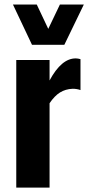

<svg xmlns="http://www.w3.org/2000/svg" viewBox="-20 -850 400 870"><path d="M125 -647 38.6 -829.6H146.5L198.7 -719.2L251.5 -829.6H359.9L271.5 -647ZM53.7 0V-578.1H204.6V-485.4Q258.3 -585.4 322.8 -585.4Q333 -585.4 344.7 -582V-441.9Q328.1 -447.8 309.1 -447.8Q276.4 -446.3 251.7 -430.9Q227.1 -415.5 204.6 -382.3V0Z"/></svg>

Font: Oswald
Style: DemiBold
Weight: 600
Designer: Vernon Adams
Foundry: Vernon Adams
Version: 3.0; ttfautohint (v0.95) -l 8 -r 50 -G 200 -x 0 -w "G" -W -c